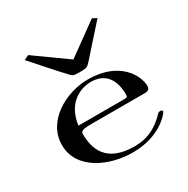

<svg xmlns="http://www.w3.org/2000/svg" viewBox="-154 -797 921 941"><g transform="rotate(-30 306.5 -326.0)"><path d="M168.3 -238.6C182.2 -348.5 257.4 -394.1 328.7 -394.1C446.5 -394.1 446.5 -275.2 446.5 -257.4C446.5 -239.6 446.5 -238.6 418.8 -238.6ZM334.7 8.9C487.1 8.9 555.4 -77.2 561.4 -88.1C569.3 -101 545.5 -104 537.6 -96C473.3 -27.7 414.9 -13.9 361.4 -12.9H357.4C198 -12.9 166.3 -105.9 166.3 -193.1C166.3 -213.9 198 -213.9 239.6 -213.9H531.7C555.4 -213.9 558.4 -228.7 558.4 -237.6C558.4 -300 496 -411.9 320.8 -411.9C198 -411.9 50.5 -332.7 50.5 -196C50.5 -57.4 203 8.9 334.7 8.9ZM305 -462.4C344.6 -462.4 349.5 -465.3 366.3 -484.2C399 -519.8 445.5 -574.3 512.9 -648.5L488.1 -661.4L308.9 -531.7L127.7 -661.4L101 -648.5C168.3 -573.3 216.8 -516.8 249.5 -483.2C265.3 -465.3 267.3 -462.4 305 -462.4Z"/></g></svg>

Font: Biblismive
Style: Regular
Weight: 400
Designer: Susan Drake
Foundry: Susan Drake
Version: Version 1.0; ttfautohint (v1.8.4.7-5d5b)